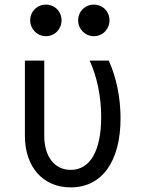

<svg xmlns="http://www.w3.org/2000/svg" viewBox="-20 -803 620 833"><path d="M452 -540H369C401 -470 419 -384 419 -295C419 -149 371 -66 287 -66C216 -66 172 -124 172 -214V-540H88V-214C88 -78 167 10 287 10C422 10 503 -102 503 -290C503 -379 485 -467 452 -540ZM111 -715C111 -677 141 -646 179 -646C218 -646 247 -677 247 -715C247 -753 218 -783 179 -783C141 -783 111 -753 111 -715ZM319 -715C319 -677 349 -646 387 -646C426 -646 455 -677 455 -715C455 -753 426 -783 387 -783C349 -783 319 -753 319 -715Z"/></svg>

Font: CommitMono-dimboump
Style: Regular
Weight: 400
Monospace: yes
Designer: Eigil Nikolajsen
Foundry: Eigil Nikolajsen
Version: Version 1.143